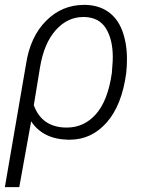

<svg xmlns="http://www.w3.org/2000/svg" viewBox="-32 -558 597 781"><path d="M-12.2 203.1H46.4L94.7 -64.5C126.5 -16.1 176.8 8.8 245.6 10.3C247.6 10.3 249.5 10.3 251.5 10.3C311 10.3 360.8 -13.2 402.3 -60.1C443.4 -106.9 469.7 -173.8 481.4 -260.7C483.4 -278.8 484.4 -296.9 484.4 -315.9C484.4 -318.4 484.4 -321.3 484.4 -323.7C483.9 -365.2 477.1 -402.3 464.4 -435.5C438.5 -501.5 386.7 -536.1 316.4 -538.1C314 -538.1 312 -538.1 309.6 -538.1C250 -538.1 198.7 -516.6 155.8 -473.6C112.3 -430.2 85 -371.1 73.7 -295.9ZM130.9 -284.7C141.6 -349.6 163.1 -399.9 194.8 -435.5C226.6 -471.2 264.2 -488.8 307.1 -488.8C309.1 -488.8 311 -488.8 313 -488.8C351.6 -487.3 380.4 -472.2 398.9 -442.4C417.5 -412.6 426.8 -373.5 426.8 -325.2C426.8 -319.3 426.3 -313.5 426.3 -307.6L422.9 -260.7C412.1 -185.5 390.6 -129.9 357.9 -93.3C325.7 -57.1 286.1 -39.1 239.3 -39.1C237.8 -39.1 236.8 -39.1 235.4 -39.1C170.4 -40.5 127 -70.8 105.5 -129.9Z"/></svg>

Font: Roboto Light
Style: Italic
Weight: 300
Italic angle: -12°
Designer: Google
Version: Version 2.137; 2017